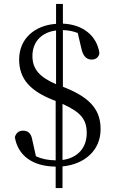

<svg xmlns="http://www.w3.org/2000/svg" viewBox="-20 -838 590 983"><path d="M265 125H300V14C413 3 495 -68 495 -176C495 -264 456 -333 309 -391L302 -394V-684C329 -683 353 -679 378 -669L398 -584C408 -544 428 -533 450 -533C469 -533 486 -544 489 -566C476 -657 402 -713 302 -717V-818H267V-716C157 -708 78 -640 78 -533C78 -434 135 -374 245 -329L265 -321V-17C225 -18 194 -24 164 -38L145 -123C139 -158 121 -169 97 -169C78 -169 63 -159 56 -136C71 -44 144 14 265 15ZM300 -306C396 -263 424 -225 424 -156C424 -80 376 -29 300 -19ZM267 -407C185 -442 146 -483 146 -551C146 -626 195 -673 267 -682Z"/></svg>

Font: Source Han Serif KR
Style: Regular
Weight: 400
Designer: Ryoko NISHIZUKA 西塚涼子 (kana & ideographs); Frank Grießhammer (Latin, Greek & Cyrillic); Wenlong ZHANG 张文龙 (bopomofo); San
Foundry: Adobe
Version: Version 2.001;hotconv 1.1.0;makeotfexe 2.6.0